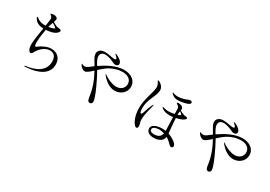

<svg xmlns="http://www.w3.org/2000/svg" viewBox="23 -1783 3954 2808"><g transform="rotate(30 2000.0 -379.0)"><path d="M595 -366C526 -366 447 -325 401 -289C389 -280 381 -275 375 -275C360 -275 358 -318 358 -343C358 -410 373 -504 384 -563C433 -566 480 -576 506 -586C548 -602 579 -631 579 -655C579 -660 578 -663 576 -666C569 -677 550 -679 519 -682C491 -685 453 -707 429 -723C436 -745 442 -762 442 -771C442 -803 410 -814 376 -814C361 -814 327 -810 327 -799C327 -793 333 -791 344 -783C360 -770 367 -756 367 -736C367 -723 360 -671 351 -616C340 -615 329 -615 319 -615C271 -615 233 -634 205 -657C196 -664 191 -668 186 -668C181 -668 179 -663 179 -659C179 -655 181 -651 183 -647C216 -584 276 -564 343 -562C341 -555 340 -547 339 -540C323 -441 306 -337 306 -281C306 -245 308 -204 333 -173C341 -163 350 -158 358 -158C371 -158 384 -169 395 -192C417 -238 493 -334 590 -334C666 -334 698 -278 698 -207C698 -49 562 21 392 42C384 43 376 45 376 50C376 55 384 56 389 56H395C638 41 765 -48 765 -194C765 -299 699 -366 595 -366ZM421 -703C444 -694 478 -669 485 -661C488 -657 490 -654 490 -652C490 -647 483 -643 474 -639C455 -630 426 -624 395 -620C401 -646 412 -677 421 -703Z M1672 -630C1536 -630 1393 -546 1298 -481C1272 -523 1242 -572 1242 -615C1242 -658 1270 -685 1323 -685C1379 -685 1440 -657 1455 -650C1479 -638 1501 -629 1520 -629C1540 -629 1567 -641 1567 -667C1567 -715 1505 -749 1477 -762C1463 -768 1451 -772 1445 -772C1443 -772 1441 -771 1441 -769C1441 -764 1450 -758 1460 -750C1467 -744 1489 -724 1489 -709C1489 -699 1479 -696 1464 -696C1436 -696 1391 -706 1367 -710C1342 -714 1319 -716 1298 -716C1231 -716 1188 -681 1188 -629C1188 -607 1197 -576 1218 -542C1236 -513 1252 -486 1267 -459C1261 -454 1254 -449 1248 -445C1211 -418 1181 -385 1141 -385C1126 -385 1111 -388 1099 -397C1095 -400 1094 -401 1092 -401C1090 -401 1090 -398 1090 -397C1090 -396 1090 -393 1091 -390C1101 -357 1145 -322 1180 -322C1209 -322 1249 -357 1299 -403C1367 -278 1408 -169 1427 -28C1431 -2 1437 42 1473 42C1498 42 1513 23 1513 1C1513 -28 1491 -101 1437 -217C1404 -287 1377 -346 1329 -431C1355 -454 1383 -479 1413 -502C1492 -563 1591 -592 1666 -592C1749 -592 1820 -556 1820 -473C1820 -408 1767 -357 1687 -357C1628 -357 1549 -390 1495 -426C1482 -435 1474 -443 1470 -443C1468 -443 1467 -442 1467 -440C1467 -437 1470 -430 1482 -416C1552 -335 1627 -295 1699 -295C1799 -295 1881 -367 1881 -462C1881 -574 1783 -630 1672 -630Z M2297 -402C2295 -402 2291 -398 2287 -390C2261 -342 2241 -280 2228 -238C2219 -209 2208 -198 2200 -198C2186 -198 2178 -238 2178 -282C2178 -426 2263 -515 2274 -618C2275 -623 2275 -628 2275 -632C2275 -696 2215 -731 2208 -735C2200 -739 2188 -746 2180 -746C2179 -746 2174 -746 2174 -741C2174 -736 2178 -730 2185 -720C2192 -710 2209 -680 2209 -642C2209 -637 2209 -631 2208 -625C2197 -542 2136 -397 2136 -259C2136 -94 2202 -17 2209 -9C2222 6 2233 14 2244 14C2259 14 2269 1 2269 -22C2269 -59 2250 -81 2250 -133C2250 -198 2281 -321 2298 -385C2300 -392 2300 -394 2300 -397C2300 -400 2299 -402 2297 -402ZM2512 -646C2527 -639 2547 -637 2569 -637C2635 -637 2718 -661 2735 -670C2752 -679 2764 -690 2764 -703C2764 -716 2754 -728 2732 -728C2722 -728 2708 -725 2699 -720C2669 -703 2590 -683 2549 -683C2508 -683 2484 -689 2471 -695C2465 -698 2461 -700 2458 -700C2456 -700 2453 -699 2453 -694C2453 -685 2472 -665 2512 -646ZM2828 -73C2800 -99 2754 -129 2697 -147C2694 -201 2684 -248 2676 -397C2716 -406 2754 -418 2780 -432C2793 -439 2820 -456 2820 -471C2820 -491 2796 -490 2769 -492C2758 -493 2717 -510 2683 -529C2685 -537 2686 -545 2686 -552C2686 -590 2643 -606 2599 -606C2589 -606 2579 -603 2579 -595C2579 -588 2596 -578 2603 -574C2614 -567 2631 -558 2631 -519C2631 -495 2631 -469 2632 -440C2597 -433 2561 -428 2541 -428C2496 -428 2459 -437 2446 -442C2440 -444 2435 -446 2432 -446C2429 -446 2429 -444 2429 -443C2429 -438 2436 -430 2441 -425C2470 -396 2532 -385 2574 -385C2593 -385 2613 -387 2634 -389L2637 -295C2639 -239 2641 -190 2641 -163V-160C2623 -163 2604 -165 2584 -165C2518 -165 2413 -144 2413 -74C2413 -9 2472 16 2535 16C2596 16 2686 -2 2697 -91C2703 -88 2708 -85 2714 -81C2733 -68 2752 -53 2769 -35C2796 -6 2816 6 2829 6C2841 6 2855 -5 2855 -24C2855 -37 2848 -54 2828 -73ZM2674 -471C2674 -485 2677 -500 2680 -514L2710 -491C2717 -486 2719 -482 2719 -478C2719 -474 2717 -470 2713 -467C2707 -462 2692 -456 2674 -451ZM2517 -31C2483 -31 2445 -41 2445 -75C2445 -126 2535 -131 2552 -131C2574 -131 2604 -127 2638 -116C2630 -76 2604 -31 2517 -31Z M3672 -630C3536 -630 3393 -546 3298 -481C3272 -523 3242 -572 3242 -615C3242 -658 3270 -685 3323 -685C3379 -685 3440 -657 3455 -650C3479 -638 3501 -629 3520 -629C3540 -629 3567 -641 3567 -667C3567 -715 3505 -749 3477 -762C3463 -768 3451 -772 3445 -772C3443 -772 3441 -771 3441 -769C3441 -764 3450 -758 3460 -750C3467 -744 3489 -724 3489 -709C3489 -699 3479 -696 3464 -696C3436 -696 3391 -706 3367 -710C3342 -714 3319 -716 3298 -716C3231 -716 3188 -681 3188 -629C3188 -607 3197 -576 3218 -542C3236 -513 3252 -486 3267 -459C3261 -454 3254 -449 3248 -445C3211 -418 3181 -385 3141 -385C3126 -385 3111 -388 3099 -397C3095 -400 3094 -401 3092 -401C3090 -401 3090 -398 3090 -397C3090 -396 3090 -393 3091 -390C3101 -357 3145 -322 3180 -322C3209 -322 3249 -357 3299 -403C3367 -278 3408 -169 3427 -28C3431 -2 3437 42 3473 42C3498 42 3513 23 3513 1C3513 -28 3491 -101 3437 -217C3404 -287 3377 -346 3329 -431C3355 -454 3383 -479 3413 -502C3492 -563 3591 -592 3666 -592C3749 -592 3820 -556 3820 -473C3820 -408 3767 -357 3687 -357C3628 -357 3549 -390 3495 -426C3482 -435 3474 -443 3470 -443C3468 -443 3467 -442 3467 -440C3467 -437 3470 -430 3482 -416C3552 -335 3627 -295 3699 -295C3799 -295 3881 -367 3881 -462C3881 -574 3783 -630 3672 -630Z"/></g></svg>

Font: Shippori Mincho OTF
Style: Regular
Weight: 400
Designer: FONTDASU
Foundry: FONTDASU / Google Inc. / but / Adobe
Version: Version 3.300;hotconv 1.0.109;makeotfexe 2.5.65596